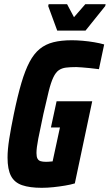

<svg xmlns="http://www.w3.org/2000/svg" viewBox="-20 -888 524 916"><path d="M179 8Q122 8 85.5 -4.5Q49 -17 32.5 -48.5Q16 -80 16 -136Q16 -174 24 -225Q32 -276 46 -344Q64 -431 82 -492Q100 -553 121 -592.5Q142 -632 169.5 -654.5Q197 -677 234.5 -686.5Q272 -696 323 -696Q346 -696 374.5 -693.5Q403 -691 429.5 -686.5Q456 -682 477 -676L452 -558Q431 -561 409.5 -563Q388 -565 370.5 -566.5Q353 -568 344 -568Q315 -568 295 -565.5Q275 -563 260.5 -553Q246 -543 234.5 -519Q223 -495 212.5 -453Q202 -411 187 -344Q171 -270 162.5 -226Q154 -182 154 -158Q154 -140 159 -131Q164 -122 174 -119Q184 -116 200 -116Q207 -116 213 -116.5Q219 -117 223.5 -117.5Q228 -118 231 -118L266 -280H223L250 -405H420L337 -13Q317 -7 290 -2.5Q263 2 234.5 5Q206 8 179 8ZM253 -742 210 -859 212 -868H300L333 -806L387 -868H484L482 -859L388 -742Z"/></svg>

Font: Saira Condensed ExtraBold
Style: Italic
Weight: 800
Width: 3
Italic angle: -12°
Designer: Hector Gatti with collaboration of the Omnibus-Type team
Foundry: Omnibus-Type
Version: Version 1.101